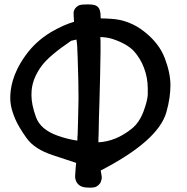

<svg xmlns="http://www.w3.org/2000/svg" viewBox="-20 -782 862 885"><path d="M347.7 73.2C350.6 75.2 354.5 77.1 357.4 78.1C368.2 83 391.6 83 394.5 83C409.2 83 419.9 81.1 425.8 77.1C432.6 73.2 437.5 68.4 441.4 62.5L444.3 57.6C445.3 55.7 445.3 53.7 446.3 50.8C448.2 45.9 449.2 40 449.2 35.2C449.2 32.2 447.3 22.5 444.3 3.9C622.1 -87.9 722.7 -177.7 747.1 -265.6C759.8 -310.5 765.6 -351.6 765.6 -389.6C765.6 -426.8 756.8 -468.8 739.3 -514.6C721.7 -560.5 690.4 -600.6 644.5 -636.7C598.6 -672.9 546.9 -692.4 491.2 -695.3C474.6 -696.3 459 -697.3 444.3 -697.3C443.4 -703.1 443.4 -709 443.4 -714.8C443.4 -717.8 443.4 -720.7 442.4 -723.6C441.4 -730.5 440.4 -736.3 437.5 -741.2C434.6 -747.1 429.7 -752 422.9 -755.9C416 -759.8 402.3 -761.7 383.8 -761.7C344.7 -761.7 341.8 -756.8 333 -750C327.1 -745.1 323.2 -739.3 320.3 -730.5C319.3 -728.5 319.3 -724.6 319.3 -717.8C319.3 -709 320.3 -697.3 321.3 -681.6C288.1 -671.9 252.9 -656.2 214.8 -633.8C168 -605.5 128.9 -570.3 97.7 -526.4C35.2 -439.5 27.3 -371.1 27.3 -329.1C27.3 -314.5 28.3 -285.2 49.8 -234.4C60.5 -209 78.1 -179.7 102.5 -145.5C127 -111.3 167 -85 224.6 -66.4L331.1 -31.2C330.1 -24.4 330.1 -18.6 329.1 -11.7L326.2 29.3V33.2C326.2 40 328.1 46.9 331.1 53.7C335 62.5 340.8 68.4 347.7 73.2ZM307.6 -593.8C316.4 -595.7 324.2 -597.7 332 -599.6C333 -597.7 333 -595.7 333 -594.7C335 -585.9 336.9 -560.5 337.9 -519.5C340.8 -440.4 341.8 -380.9 341.8 -341.8V-320.3C340.8 -250 338.9 -197.3 337.9 -161.1C337.9 -158.2 336.9 -155.3 336.9 -151.4V-142.6C336.9 -139.6 336.9 -136.7 335.9 -133.8C303.7 -138.7 273.4 -146.5 244.1 -157.2C192.4 -175.8 159.2 -204.1 145.5 -243.2C131.8 -281.2 125 -314.5 125 -342.8C125 -365.2 125 -416 172.9 -479.5C195.3 -509.8 240.2 -547.9 307.6 -593.8ZM501 -601.6C544.9 -586.9 576.2 -568.4 596.7 -546.9C636.7 -502.9 661.1 -440.4 661.1 -374V-345.7C660.2 -328.1 654.3 -302.7 641.6 -268.6C628.9 -234.4 610.4 -207 586.9 -188.5C538.1 -149.4 487.3 -128.9 433.6 -126C433.6 -136.7 433.6 -150.4 434.6 -165C435.5 -215.8 436.5 -266.6 438.5 -316.4C439.5 -354.5 440.4 -391.6 441.4 -429.7C442.4 -467.8 442.4 -505.9 443.4 -543.9V-578.1C443.4 -588.9 443.4 -600.6 442.4 -611.3C464.8 -610.4 484.4 -607.4 501 -601.6Z"/></svg>

Font: Citrustime FakeCyr
Style: Regular
Weight: 400
Version: Version 1.1